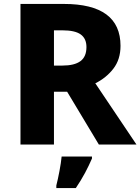

<svg xmlns="http://www.w3.org/2000/svg" viewBox="-20 -734 713 975"><path d="M304 -714Q592 -714 592 -501Q592 -432 555.5 -385Q519 -338 464 -311L673 0H482L321 -268H254V0H84V-714ZM297 -580H254V-401H297Q358 -401 388.5 -423.5Q419 -446 419 -495Q419 -538 390 -559Q361 -580 297 -580ZM447 71Q431 108 411.5 144.5Q392 181 365 221H266V208Q274 177 282 134.5Q290 92 293 61H447Z"/></svg>

Font: Noto Sans Myanmar ExtraBold
Style: Regular
Weight: 800
Designer: Monotype Design Team
Foundry: Monotype Imaging Inc.
Version: Version 2.107; ttfautohint (v1.8.4.7-5d5b)